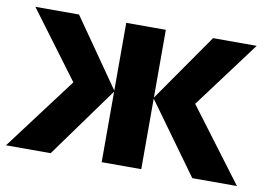

<svg xmlns="http://www.w3.org/2000/svg" viewBox="-65 -647 1038 745"><g transform="rotate(10 454.0 -274.5)"><path d="M694 -286 909 0H733L532 -278V0H376V-278L175 0H-1L214 -286L18 -549H190L376 -282V-549H532V-282L718 -549H890Z"/></g></svg>

Font: Noto Sans UI ExtraBold
Style: Regular
Weight: 800
Designer: Monotype Design Team
Foundry: Monotype Imaging Inc.
Version: Version 1.001